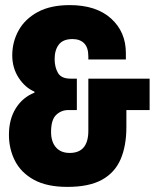

<svg xmlns="http://www.w3.org/2000/svg" viewBox="-20 -720 606 752"><path d="M244 12Q164 12 113.5 -15.5Q63 -43 39 -89.5Q15 -136 15 -192Q15 -253 42 -296Q69 -339 115 -357V-361Q78 -377 53 -415.5Q28 -454 28 -503Q28 -556 53 -601Q78 -646 128 -673Q178 -700 253 -700Q357 -700 415 -647.5Q473 -595 473 -512V-487H326V-499Q326 -534 309.5 -550.5Q293 -567 264 -567Q227 -567 210.5 -545.5Q194 -524 194 -489Q194 -457 207 -434.5Q220 -412 256 -412H281V-289H248Q220 -289 200 -270Q180 -251 180 -203Q180 -165 199 -143Q218 -121 253 -121Q326 -121 326 -208V-412H566V-289H475V-222Q475 -149 452.5 -96.5Q430 -44 379.5 -16Q329 12 244 12Z"/></svg>

Font: Archivo ExtraCondensed Black
Style: Regular
Weight: 900
Width: 2
Designer: Hector Gatti
Foundry: Omnibus-Type
Version: Version 2.001; ttfautohint (v1.8.3)